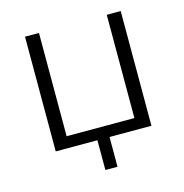

<svg xmlns="http://www.w3.org/2000/svg" viewBox="-96 -591 778 810"><g transform="rotate(-15 293.0 -185.5)"><path d="M266 130H319V0H502V-501H441V-50H145V-501H84V0H266Z"/></g></svg>

Font: Poppy and Pepper Light
Style: Regular
Weight: 300
Designer: Thy Ha
Foundry: Thy Ha
Version: Version 0.001;Glyphs 3.2 (3227)